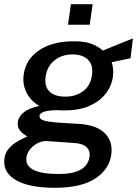

<svg xmlns="http://www.w3.org/2000/svg" viewBox="-29 -721 652 912"><path d="M232 171Q108.5 171 46 134.2Q-16.5 97.5 -8 32.5Q-4.5 6 10.5 -12.5Q25.5 -31 44.5 -43.2Q63.5 -55.5 79.2 -62.5Q95 -69.5 100.5 -73Q94 -77.5 82 -85.5Q70 -93.5 61.5 -107.5Q53 -121.5 56 -144Q59.5 -167.5 84.2 -187.5Q109 -207.5 158 -218Q117 -241 97 -281Q77 -321 83.5 -366.5Q93 -438 155.8 -481.5Q218.5 -525 323 -525Q373.5 -525 404.8 -513Q436 -501 460 -481Q474 -486.5 501.2 -497.8Q528.5 -509 557 -520.5Q585.5 -532 602.5 -538.5L591 -444.5L501.5 -425.5Q512 -392.5 507.5 -357.5Q501.5 -313 473.5 -276.5Q445.5 -240 396.2 -218.2Q347 -196.5 277 -196.5Q269 -196.5 258 -197Q247 -197.5 241.5 -197.5Q196 -197 177.5 -189.2Q159 -181.5 158.5 -170Q158 -155.5 178 -149Q198 -142.5 242 -139Q261 -137.5 288.2 -136Q315.5 -134.5 347 -132.5Q430 -127 469 -88.2Q508 -49.5 499.5 14Q490 83.5 423.2 127.2Q356.5 171 232 171ZM281.5 -262Q332 -262 366.8 -288.5Q401.5 -315 408 -364.5Q414.5 -412 389 -437.2Q363.5 -462.5 316 -462.5Q265 -462.5 229.5 -434Q194 -405.5 187.5 -355Q181.5 -310.5 206 -286.2Q230.5 -262 281.5 -262ZM251 105.5Q385.5 105.5 396.5 22Q400 -5 381.8 -22.2Q363.5 -39.5 321.5 -42L192 -51Q172.5 -52 151.5 -41.8Q130.5 -31.5 115 -13.2Q99.5 5 96.5 28Q91.5 65 128.8 85.2Q166 105.5 251 105.5ZM294 -603.5 308 -701H411L397 -603.5Z"/></svg>

Font: Public Sans Medium
Style: Italic
Weight: 500
Italic angle: -8°
Designer: The Public Sans project authors (U.S. Web Design System). Libre Franklin designed by Pablo Impallari and Rodrigo Fuenzal
Version: Version 1.007; ttfautohint (v1.8.1) -l 8 -r 50 -G 200 -x 14 